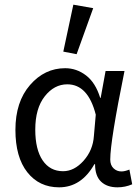

<svg xmlns="http://www.w3.org/2000/svg" viewBox="-20 -790 600 822"><path d="M233 12Q148 12 97 -52.5Q46 -117 46 -234Q46 -354 108.5 -426Q171 -498 259 -498Q308 -498 348.5 -467Q389 -436 409 -371H411L432 -486H513Q452 -186 452 -107Q452 -83 466 -69.5Q480 -56 500 -56Q514 -56 534 -64L546 -1Q516 12 483 12Q438 12 412.5 -12.5Q387 -37 387 -87H384Q328 12 233 12ZM250 -57Q298 -57 338 -102Q378 -147 382 -208L390 -299Q357 -429 268 -429Q212 -429 171.5 -377.5Q131 -326 131 -235Q131 -150 162.5 -103.5Q194 -57 250 -57ZM251 -569 294 -770 379 -755 308 -558Z"/></svg>

Font: Toshiba Sans
Style: Regular
Weight: 400
Designer: Paul D. Hunt
Foundry: Toshiba Corporation
Version: Version 2.020;PS 2.0;hotconv 1.0.86;makeotf.lib2.5.63406